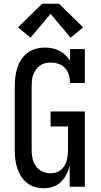

<svg xmlns="http://www.w3.org/2000/svg" viewBox="-20 -997 540 1025"><path d="M213 8Q189 8 165.5 1Q142 -6 123 -21.5Q104 -37 91.5 -57.5Q79 -78 71.5 -101Q64 -124 61.5 -148Q59 -172 59 -196V-539Q59 -563 62 -587.5Q65 -612 72.5 -635.5Q80 -659 94 -680Q108 -701 127.5 -715.5Q147 -730 171 -736.5Q195 -743 220 -743Q240 -743 259.5 -739Q279 -735 296.5 -726Q314 -717 328.5 -703.5Q343 -690 354 -673V-735H433V-554H354Q354 -575 348 -596Q342 -617 328 -633Q314 -649 293 -656Q272 -663 251 -663Q236 -663 221 -659.5Q206 -656 193.5 -647Q181 -638 172 -625.5Q163 -613 157.5 -598.5Q152 -584 150.5 -569Q149 -554 149 -539V-196Q149 -174 153.5 -151.5Q158 -129 171 -110.5Q184 -92 205 -82Q226 -72 249 -72Q264 -72 278.5 -76Q293 -80 304.5 -89.5Q316 -99 323.5 -111.5Q331 -124 335.5 -138Q340 -152 341.5 -167Q343 -182 343 -196V-322H250V-402H433V0H352V-113Q346 -89 334.5 -66Q323 -43 305 -25.5Q287 -8 262.5 0Q238 8 213 8ZM143 -796 76 -851 205 -977H295L424 -851L357 -796L250 -923Z"/></svg>

Font: Iosevka Slab Medium
Style: Regular
Weight: 500
Monospace: yes
Designer: Belleve Invis
Foundry: Belleve Invis
Version: Version 11.1.1; ttfautohint (v1.8.3)